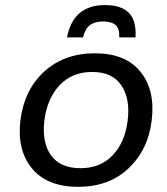

<svg xmlns="http://www.w3.org/2000/svg" viewBox="-20 -723 654 754"><path d="M392.1 -703.1Q456.1 -703.1 486.1 -672.6Q516.1 -642.1 512.2 -576.2H448.2Q450.2 -610.4 434.1 -624.5Q418 -638.7 384.3 -638.7Q352.1 -638.7 333 -624.3Q314 -609.9 306.2 -576.2H243.2Q267.6 -703.1 392.1 -703.1ZM287.1 10.7Q165.5 10.7 105.5 -61.5Q46.4 -133.8 60.1 -250Q74.7 -368.7 152.3 -440.9Q231.9 -513.7 352.5 -513.7Q473.6 -513.7 531.7 -440.9Q590.3 -368.7 575.7 -250Q562 -134.8 484.4 -61.5Q407.7 10.7 287.1 10.7ZM295.9 -62.5Q375 -62.5 422.9 -113.8Q471.2 -165 481.4 -250Q492.2 -335.4 456.1 -388.2Q420.9 -440.4 341.8 -440.4Q263.2 -440.4 213.9 -388.2Q165.5 -336.9 154.3 -250Q144 -165.5 179.7 -113.8Q216.3 -62.5 295.9 -62.5Z"/></svg>

Font: Ride
Style: Italic
Weight: 400
Version: Version 3.000